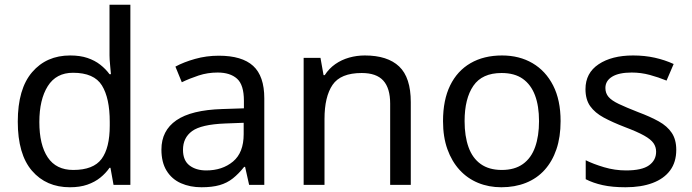

<svg xmlns="http://www.w3.org/2000/svg" viewBox="-20 -780 2918 810"><path d="M275 10Q175 10 115 -59.5Q55 -129 55 -267Q55 -405 115.5 -475.5Q176 -546 276 -546Q318 -546 349 -535.5Q380 -525 403 -507Q426 -489 442 -467H448Q447 -480 444.5 -505.5Q442 -531 442 -546V-760H530V0H459L446 -72H442Q426 -49 403 -30.5Q380 -12 348.5 -1Q317 10 275 10ZM289 -63Q374 -63 408.5 -109.5Q443 -156 443 -250V-266Q443 -366 410 -419.5Q377 -473 288 -473Q217 -473 181.5 -416.5Q146 -360 146 -265Q146 -169 181.5 -116Q217 -63 289 -63Z M903 -545Q1001 -545 1048 -502Q1095 -459 1095 -365V0H1031L1014 -76H1010Q987 -47 962.5 -27.5Q938 -8 906.5 1Q875 10 830 10Q782 10 743.5 -7Q705 -24 683 -59.5Q661 -95 661 -149Q661 -229 724 -272.5Q787 -316 918 -320L1009 -323V-355Q1009 -422 980 -448Q951 -474 898 -474Q856 -474 818 -461.5Q780 -449 747 -433L720 -499Q755 -518 803 -531.5Q851 -545 903 -545ZM929 -259Q829 -255 790.5 -227Q752 -199 752 -148Q752 -103 779.5 -82Q807 -61 850 -61Q918 -61 963 -98.5Q1008 -136 1008 -214V-262Z M1519 -546Q1615 -546 1664 -499.5Q1713 -453 1713 -349V0H1626V-343Q1626 -408 1597 -440Q1568 -472 1506 -472Q1417 -472 1383 -422Q1349 -372 1349 -278V0H1261V-536H1332L1345 -463H1350Q1368 -491 1394.5 -509.5Q1421 -528 1453 -537Q1485 -546 1519 -546Z M2345 -269Q2345 -202 2327.5 -150.5Q2310 -99 2277.5 -63Q2245 -27 2198.5 -8.5Q2152 10 2095 10Q2042 10 1997 -8.5Q1952 -27 1919 -63Q1886 -99 1867.5 -150.5Q1849 -202 1849 -269Q1849 -358 1879 -419.5Q1909 -481 1965 -513.5Q2021 -546 2098 -546Q2171 -546 2226.5 -513.5Q2282 -481 2313.5 -419.5Q2345 -358 2345 -269ZM1940 -269Q1940 -206 1956.5 -159.5Q1973 -113 2008 -88Q2043 -63 2097 -63Q2151 -63 2186 -88Q2221 -113 2237.5 -159.5Q2254 -206 2254 -269Q2254 -333 2237 -378Q2220 -423 2185.5 -447.5Q2151 -472 2096 -472Q2014 -472 1977 -418Q1940 -364 1940 -269Z M2833 -148Q2833 -96 2807 -61Q2781 -26 2733 -8Q2685 10 2619 10Q2563 10 2522.5 1Q2482 -8 2451 -24V-104Q2483 -88 2528.5 -74.5Q2574 -61 2621 -61Q2688 -61 2718 -82.5Q2748 -104 2748 -140Q2748 -160 2737 -176Q2726 -192 2697.5 -208Q2669 -224 2616 -244Q2564 -264 2527 -284Q2490 -304 2470 -332Q2450 -360 2450 -404Q2450 -472 2505.5 -509Q2561 -546 2651 -546Q2700 -546 2742.5 -536.5Q2785 -527 2822 -510L2792 -440Q2758 -454 2721 -464Q2684 -474 2645 -474Q2591 -474 2562.5 -456.5Q2534 -439 2534 -409Q2534 -387 2547 -371.5Q2560 -356 2590.5 -341.5Q2621 -327 2672 -307Q2723 -288 2759 -268Q2795 -248 2814 -219.5Q2833 -191 2833 -148Z"/></svg>

Font: ugurmukhi15
Style: Book
Weight: 400
Designer: Jelle Bosma - Monotype Design Team
Foundry: Monotype Imaging Inc.
Version: Version 2.003